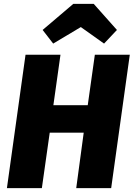

<svg xmlns="http://www.w3.org/2000/svg" viewBox="-20 -980 696 1000"><path d="M16 0 113 -695H295L258 -432H437L474 -695H656L559 0H377L416 -289H239L198 0ZM202 -824 362 -960H468L589 -824L522 -753L401 -839L257 -753Z"/></svg>

Font: Trujillo ExtraBold
Style: Italic
Weight: 800
Italic angle: -8°
Designer: Fira Sans original fonts by bBox Type GmbH, Carrois Corporate GbR, & Edenspiekermann AG / Changes by Cristiano Sobral
Foundry: Fira Sans original fonts by bBox Type GmbH, Carrois Corporate GbR, & Edenspiekermann AG / Changes by Cristiano Sobral
Version: Version 4.301;July 28, 2020;FontCreator 13.0.0.2655 64-bit